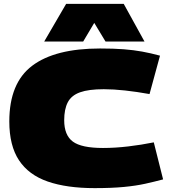

<svg xmlns="http://www.w3.org/2000/svg" viewBox="-20 -960 896 990"><path d="M28 -334Q28 -532 146 -621Q264 -710 496 -710Q567 -710 618 -706Q669 -702 713 -694Q757 -686 805 -673L751 -475Q684 -487 624.5 -493.5Q565 -500 515 -500Q437 -500 392.5 -484Q348 -468 329.5 -432.5Q311 -397 311 -340Q311 -263 355.5 -230Q400 -197 511 -197Q573 -197 641 -205Q709 -213 773 -226L821 -35Q776 -23 728.5 -12.5Q681 -2 618.5 4Q556 10 468 10Q324 10 226 -24Q128 -58 78 -133.5Q28 -209 28 -334ZM208 -746 321 -940H618L725 -746H524L466 -842L409 -746Z"/></svg>

Font: Georama Expanded Black
Style: Regular
Weight: 900
Width: 7
Designer: Jean-Baptiste Levee
Foundry: Production Type
Version: Version 1.000